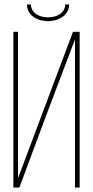

<svg xmlns="http://www.w3.org/2000/svg" viewBox="-20 -843 418 863"><path d="M273 -823H291Q290 -789 262.5 -768.5Q235 -748 196 -748Q157 -748 129.5 -768Q102 -788 101 -823H119Q120 -795 142 -780Q164 -765 196 -765Q228 -765 250 -780Q272 -795 273 -823ZM317 -666 197 -349 67 0H40V-700H61V-42L308 -700H338V0H317Z"/></svg>

Font: Bebas Neue Light
Style: Regular
Weight: 300
Designer: Ryoichi Tsunekawa
Foundry: Ryoichi Tsunekawa
Version: Version 001.003; ttfautohint (v1.5.65-e2d9)